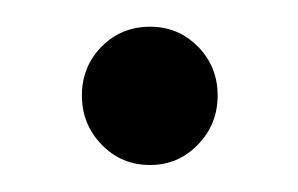

<svg xmlns="http://www.w3.org/2000/svg" viewBox="-20 -118 222 143"><path d="M91.8 4.9Q70.3 4.9 55.7 -10.3Q41 -25.4 41 -46.9Q41 -68.4 55.7 -83.3Q70.3 -98.1 91.8 -98.1Q112.8 -98.1 127.4 -83.3Q142.1 -68.4 142.1 -46.9Q142.1 -25.4 127.4 -10.3Q112.8 4.9 91.8 4.9Z"/></svg>

Font: SVN-Poppins Light
Style: Regular
Weight: 300
Designer: Ninad Kale (Devanagari), Jonny Pinhorn (Latin)
Foundry: Indian Type Foundry
Version: Version 3.002 2017